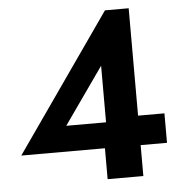

<svg xmlns="http://www.w3.org/2000/svg" viewBox="-51 -749 765 798"><g transform="rotate(-5 331.5 -350.0)"><path d="M416 -700H515V-252H625V-129H515V0H366V-129H17ZM214 -236H380V-472Z"/></g></svg>

Font: Venryn Sans SemiBold
Style: Regular
Weight: 600
Designer: Owen Earl, indestructible type* (font) & Cristiano Sobral (main changes)
Version: Version 3.60;October 28, 2020;FontCreator 13.0.0.2681 64-bit